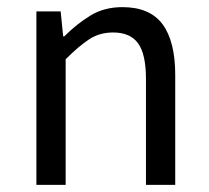

<svg xmlns="http://www.w3.org/2000/svg" viewBox="-20 -518 587 538"><path d="M82 0V-486H150L157 -416H160Q195 -451 233.5 -474.5Q272 -498 323 -498Q400 -498 435.5 -450Q471 -402 471 -308V0H389V-297Q389 -366 367 -396.5Q345 -427 297 -427Q259 -427 230 -408Q201 -389 164 -352V0Z"/></svg>

Font: Pinyin1712
Style: Regular
Weight: 400
Version: Version 1